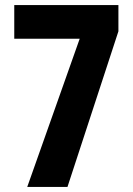

<svg xmlns="http://www.w3.org/2000/svg" viewBox="-20 -734 521 754"><path d="M87 0 293 -582H36V-714H445V-611L245 0Z"/></svg>

Font: Noto Sans Lao ExtraCondensed ExtraBold
Style: Regular
Weight: 800
Width: 2
Designer: Monotype Design Team
Foundry: Monotype Imaging Inc.
Version: Version 2.003; ttfautohint (v1.8.4.7-5d5b)